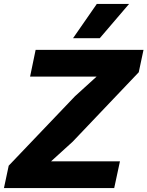

<svg xmlns="http://www.w3.org/2000/svg" viewBox="-34 -950 745 970"><path d="M10 -113 345 -464 454 -563H118L146 -698H691L667 -585L333 -234L224 -135H572L543 0H-14ZM455 -930H618L470 -757H335Z"/></svg>

Font: Azeret Mono
Style: Bold Italic
Weight: 700
Italic angle: -12°
Designer: Martin Vácha
Foundry: Displaay
Version: Version 1.000; Glyphs 3.0.3, build 3074